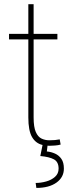

<svg xmlns="http://www.w3.org/2000/svg" viewBox="-20 -691 353 923"><path d="M205.1 37.1Q226.1 39.1 244.6 47.4Q263.2 55.7 275.1 72.8Q287.1 89.8 287.1 119.6Q287.1 161.1 251.5 186.8Q215.8 212.4 154.8 212.4L151.4 188.5Q176.3 188.5 201.9 181.4Q227.5 174.3 244.6 158.9Q261.7 143.6 261.7 119.6Q261.7 87.4 239.5 75.2Q217.3 63 173.8 59.1L184.6 5.9Q151.9 -1.5 134 -32.2Q116.2 -63 116.2 -126.5V-501.5H23.4V-528.3H116.2V-670.9H141.6V-528.3H255.9V-501.5H141.6V-126.5Q141.6 -80.1 152.1 -56.4Q162.6 -32.7 179.9 -24.7Q197.3 -16.6 217.3 -16.6Q246.1 -16.6 267.1 -21L271.5 3.9Q260.7 7.3 244.9 8.5Q229 9.8 219.2 9.8Q214.4 9.8 208.5 9.3Z"/></svg>

Font: Robert Sans Thin
Style: Regular
Weight: 100
Designer: Christian Robertson (extended by Adam Twardoch)
Foundry: Google
Version: Version 12.135;April 2, 2019;FontCreator 11.5.0.2425 64-bit;